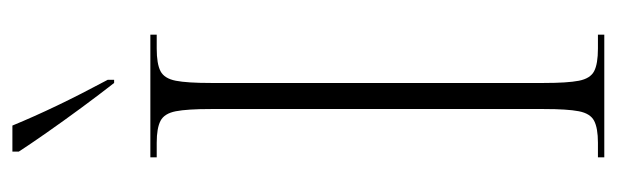

<svg xmlns="http://www.w3.org/2000/svg" viewBox="-354 -616 971 302"><g transform="rotate(-90 131.0 -465.5)"><path d="M34 0V-10H57Q80 -10 91.5 -16Q103 -22 106.5 -40Q110 -58 110 -95V-619Q110 -656 106.5 -674Q103 -692 91.5 -698Q80 -704 57 -704H34V-714H227V-704H205Q181 -704 169.5 -698Q158 -692 154.5 -674Q151 -656 151 -619V-95Q151 -58 154.5 -40Q158 -22 169.5 -16Q181 -10 205 -10H227V0ZM151 -771Q133 -794 112 -822.5Q91 -851 72.5 -877.5Q54 -904 43 -921V-931H84Q98 -897 115.5 -860.5Q133 -824 156 -781V-771Z"/></g></svg>

Font: Noto Serif Display ExtraCondensed ExtraLight
Style: Regular
Weight: 200
Width: 2
Designer: Monotype Design Team
Foundry: Monotype Imaging Inc.
Version: Version 2.009